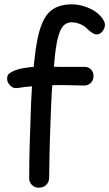

<svg xmlns="http://www.w3.org/2000/svg" viewBox="-20 -847 505 887"><path d="M159 20Q140 20 127.5 7.5Q115 -5 115 -22Q115 -70 115.5 -105Q116 -140 117 -176Q118 -212 120 -261Q121 -287 122 -326.5Q123 -366 126.5 -425.5Q130 -485 139 -571Q144 -619 152 -660.5Q160 -702 172.5 -734Q185 -766 203 -786Q223 -808 251 -817.5Q279 -827 310 -827Q339 -827 367 -818.5Q395 -810 418 -795Q441 -780 455 -759Q465 -743 465 -733Q465 -723 460 -712.5Q455 -702 446.5 -695Q438 -688 426 -688Q410 -688 384 -713Q368 -729 348.5 -736.5Q329 -744 311 -744Q291 -744 276.5 -731.5Q262 -719 251.5 -686.5Q241 -654 234 -592Q228 -537 224.5 -494Q221 -451 219 -416.5Q217 -382 216 -354Q215 -326 214 -300Q212 -245 210.5 -203Q209 -161 208.5 -119.5Q208 -78 207 -24Q206 -5 193 7.5Q180 20 159 20ZM53 -440Q43 -440 34 -446Q25 -452 19 -462Q13 -472 13 -483Q13 -499 20.5 -505.5Q28 -512 40 -518Q60 -527 87 -532Q114 -537 146.5 -539Q179 -541 213 -539Q235 -538 266 -538Q297 -538 326 -538Q355 -538 371 -538Q389 -538 400.5 -526Q412 -514 412 -495Q412 -476 399.5 -464Q387 -452 371 -452Q361 -452 339 -452.5Q317 -453 295.5 -453.5Q274 -454 263 -454Q232 -454 204 -453Q176 -452 149 -450Q122 -448 93 -445Q86 -444 73.5 -442Q61 -440 53 -440Z"/></svg>

Font: Playpen Sans Hebrew
Style: Regular
Weight: 400
Designer: Tom Grace, Laura Meseguer, Veronika Burian, José Scaglione
Foundry: TypeTogether
Version: Version 2.000